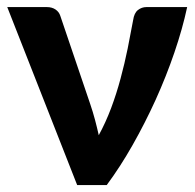

<svg xmlns="http://www.w3.org/2000/svg" viewBox="-20 -536 566 556"><path d="M522 -515.5Q508.5 -452.5 485 -383.8Q461.5 -315 430.8 -247.2Q400 -179.5 364 -116Q328 -52.5 289 0H203.5L1 -515.5H115.5Q130.5 -515.5 140.8 -508.5Q151 -501.5 154.5 -490.5L241 -235.5Q249 -212 255 -189.5Q261 -167 266 -144.5Q286 -181 301.8 -223Q317.5 -265 329.2 -308.8Q341 -352.5 349.8 -395.8Q358.5 -439 365.5 -477.5Q368.5 -498.5 379.5 -507Q390.5 -515.5 404 -515.5Z"/></svg>

Font: Lato
Style: Regular
Weight: 800
Designer: Lukasz Dziedzic with Adam Twardoch and Botio Nikoltchev
Foundry: tyPoland Lukasz Dziedzic
Version: Version 2.015; 2015-08-06; http://www.latofonts.com/; ttfaut